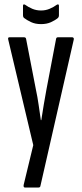

<svg xmlns="http://www.w3.org/2000/svg" viewBox="-20 -655 367 860"><path d="M92 185Q84 185 86 173L129 -5L17 -477Q14 -488 22 -488H88Q96 -488 97 -480L141 -253Q148 -221 153 -185.5Q158 -150 163 -117H165Q170 -150 176 -186Q182 -222 188 -254L231 -480Q232 -488 239 -488H304Q307 -488 309.5 -485Q312 -482 310 -476L161 178Q160 185 152 185ZM164 -547Q138 -547 119 -556Q100 -565 87 -575Q83 -579 83 -586V-629Q83 -634 85.5 -635Q88 -636 92 -634Q107 -623 125 -615.5Q143 -608 164 -608Q184 -608 202 -615.5Q220 -623 235 -634Q239 -636 241.5 -635Q244 -634 244 -629V-586Q244 -579 240 -575Q227 -564 208 -555.5Q189 -547 164 -547Z"/></svg>

Font: Sofia Sans Extra Condensed Medium
Style: Regular
Weight: 500
Version: Version 4.100